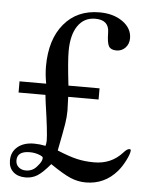

<svg xmlns="http://www.w3.org/2000/svg" viewBox="-51 -718 601 768"><g transform="rotate(5 250.0 -334.0)"><path d="M344.2 -373V-328.1H222.2L223.1 -300.8L224.1 -272.9Q224.1 -248 219.7 -220Q215.3 -191.9 199.2 -110.8Q247.6 -90.8 279.3 -83.5Q311 -76.2 348.1 -76.2Q417 -76.2 460.9 -125Q475.1 -141.1 483.9 -141.1Q490.2 -141.1 490.2 -137.2Q490.2 -123.5 476.3 -96.2Q462.4 -68.8 446.8 -50.8Q397 6.8 321.8 6.8Q289.6 6.8 259.5 -6.1Q229.5 -19 178.2 -54.2Q148.4 -18.6 127.4 -5.4Q106.4 7.8 80.1 7.8Q48.8 7.8 30.5 -8.8Q12.2 -25.4 12.2 -54.2Q12.2 -88.9 36.9 -109.4Q61.5 -129.9 103 -129.9Q125 -129.9 148.9 -125Q151.9 -136.7 151.9 -146Q151.9 -179.2 134.8 -294.9L132.8 -311L130.9 -328.1H22.9V-373H129.9Q123 -409.2 123 -441.9Q123 -549.8 175.5 -612.8Q228 -675.8 317.9 -675.8Q374 -675.8 411.1 -649.4Q448.2 -623 448.2 -583Q448.2 -560.1 433.8 -544.9Q419.4 -529.8 397.9 -529.8Q375.5 -529.8 367.4 -543.5Q359.4 -557.1 358.9 -597.2Q358.9 -648.9 303.2 -648.9Q258.3 -648.9 233.2 -612.3Q208 -575.7 208 -509.8Q208 -469.2 219.2 -373ZM88.9 -94.2Q38.1 -94.2 38.1 -57.1Q38.1 -40.5 49.6 -30.3Q61 -20 79.1 -20Q107.4 -20 125 -43Q142.1 -61.5 142.1 -76.2Q142.1 -82 124.8 -88.1Q107.4 -94.2 88.9 -94.2Z"/></g></svg>

Font: Accordance
Style: Regular
Weight: 400
Version: Version 1.1 (build May 11, 2018) Miklal Software Solutions, 